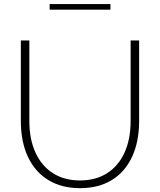

<svg xmlns="http://www.w3.org/2000/svg" viewBox="-20 -937 809 971"><path d="M683.6 -732.4V-326.2Q683.6 -220.2 647.7 -143.6Q611.8 -66.9 544.9 -26.1Q478 14.6 384.3 14.6Q291.5 14.6 224.4 -26.4Q157.2 -67.4 121.3 -143.8Q85.4 -220.2 85.4 -326.2V-732.4H128.4V-325.2Q128.4 -232.4 159.7 -164.8Q190.9 -97.2 248.3 -60.8Q305.7 -24.4 384.3 -24.4Q463.9 -24.4 521.2 -60.8Q578.6 -97.2 609.6 -164.8Q640.6 -232.4 640.6 -325.2V-732.4ZM538.6 -888.2H231V-916.5H538.6Z"/></svg>

Font: Kumbh Sans ExtraLight
Style: Regular
Weight: 250
Version: Version 1.005